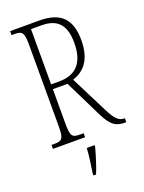

<svg xmlns="http://www.w3.org/2000/svg" viewBox="-171 -793 821 1094"><g transform="rotate(-20 239.5 -246.5)"><path d="M34 0H229V-24H207C160 -24 150 -35 150 -108V-320H239L351 -92C388 -20 414 0 474 0H479V-24H474C439 -24 418 -52 389 -109L277 -331C337 -351 398 -397 398 -528C398 -651 344 -714 211 -714H34V-690H51C98 -690 109 -679 109 -606V-108C109 -35 98 -24 51 -24H34ZM199 -349H150V-684H214C317 -684 355 -627 355 -527C355 -412 306 -349 199 -349ZM199 208V221H215C232 181 253 113 264 71V61H217C214 113 206 160 199 208Z"/></g></svg>

Font: Noto Serif Sinhala ExtraCondensed ExtraLight
Style: Regular
Weight: 200
Width: 2
Designer: Jelle Bosma - Monotype Design Team
Foundry: Monotype Imaging Inc.
Version: Version 2.007